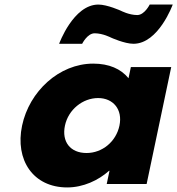

<svg xmlns="http://www.w3.org/2000/svg" viewBox="-20 -807 777 842"><path d="M467 -642C467 -642 526.3 -615 565.3 -615C675.3 -615 737.5 -787 737.5 -787H636.5C636.5 -787 613.8 -741 581.8 -741C545.8 -741 509.8 -760 509.8 -760C509.8 -760 450.5 -787 411.5 -787C301.5 -787 239.3 -615 239.3 -615H340.3C340.3 -615 363 -661 395 -661C431 -661 467 -642 467 -642ZM76.8 -256C108.4 -406 239 -528 389 -528C458 -528 510.2 -505 543.6 -464L553.9 -513H730.9L623 0H448L460.2 -58H458.2C411.4 -16 344.8 15 274.8 15C124.8 15 45.3 -106 76.8 -256ZM264.8 -256C250.1 -186 287.6 -136 359.6 -136C428.6 -136 489.1 -186 503.8 -256C518.8 -327 476.3 -377 410.3 -377C343.3 -377 279.8 -327 264.8 -256Z"/></svg>

Font: Hussar
Style: BdOblTwo
Weight: 700
Foundry: Cannot Into Space Fonts
Version: Version 2.00